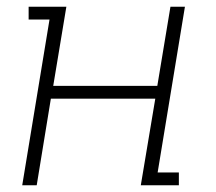

<svg xmlns="http://www.w3.org/2000/svg" viewBox="-20 -550 640 570"><path d="M46 0 127 -492H65V-530H177L138 -295H447L486 -530H529L448 -38H511V0H398L441 -257H131L89 0Z"/></svg>

Font: Iosevka Slab XLtEx
Style: Italic
Weight: 200
Width: 7
Italic angle: -9°
Monospace: yes
Designer: Belleve Invis
Foundry: Belleve Invis
Version: Version 11.1.0; ttfautohint (v1.8.3)